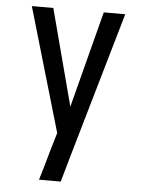

<svg xmlns="http://www.w3.org/2000/svg" viewBox="-53 -562 605 819"><g transform="rotate(5 250.0 -152.5)"><path d="M145 215Q155 182 164.5 149.5Q174 117 183 84L205 10L50 -520H142L251 -107L358 -520H450L269 106L238 215Z"/></g></svg>

Font: Iosevka Fixed Medium
Style: Regular
Weight: 500
Monospace: yes
Designer: Belleve Invis
Foundry: Belleve Invis
Version: Version 32.3.0